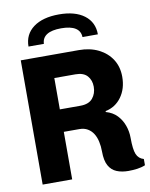

<svg xmlns="http://www.w3.org/2000/svg" viewBox="-97 -966 814 1044"><g transform="rotate(-10 310.0 -444.0)"><path d="M526.5 8Q490 8 462 -3.5Q434 -15 418.5 -43Q403 -71 403 -121Q403 -150.5 397.2 -176.2Q391.5 -202 379.5 -221Q367.5 -240 348.5 -251.2Q329.5 -262.5 303 -262.5H217V0H54V-686H375Q436 -686 482.8 -662.8Q529.5 -639.5 555.8 -598.5Q582 -557.5 582 -502.5Q582 -437 549 -391.2Q516 -345.5 460.5 -334V-329Q498 -318.5 521.8 -293.5Q545.5 -268.5 557.2 -235.5Q569 -202.5 569 -167.5Q569 -103.5 580.2 -76.5Q591.5 -49.5 620 -41.5V-7Q600 1.5 575.2 4.8Q550.5 8 526.5 8ZM217 -386.5H330Q377 -386.5 398.5 -412.5Q420 -438.5 420 -476Q420 -512 399 -535.8Q378 -559.5 334 -559.5H217ZM108.5 -752.5Q108.5 -819.5 160 -857.8Q211.5 -896 301.5 -896Q390.5 -896 441 -857.8Q491.5 -819.5 491.5 -752.5H406.5Q405.5 -785.5 378.8 -802.5Q352 -819.5 300 -819.5Q248 -819.5 221.2 -802.5Q194.5 -785.5 193.5 -752.5Z"/></g></svg>

Font: Chivo Mono Medium
Style: Regular
Weight: 500
Monospace: yes
Designer: Hector Gatti
Foundry: Omnibus-Type
Version: Version 1.008